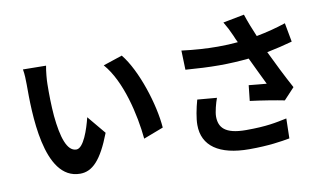

<svg xmlns="http://www.w3.org/2000/svg" viewBox="-83 -1005 2166 1246"><g transform="rotate(-10 1000.0 -382.0)"><path d="M262 -712 110 -714C116 -684 117 -642 117 -614C117 -435 117 17 359 17C439 17 501 -44 567 -216L467 -336C448 -258 409 -142 362 -142C300 -142 270 -239 256 -382C250 -453 249 -528 250 -592C250 -619 255 -677 262 -712ZM757 -691 631 -649C739 -527 792 -294 807 -135L938 -185C927 -337 851 -576 757 -691Z M1190 -325C1174 -268 1162 -206 1162 -162C1162 -24 1269 51 1468 51C1597 51 1680 37 1735 27L1738 -104C1665 -89 1606 -75 1468 -75C1328 -75 1291 -124 1291 -196C1291 -225 1306 -282 1318 -314ZM1836 -714C1773 -693 1711 -677 1642 -664C1620 -716 1601 -763 1584 -815L1444 -788C1465 -753 1475 -733 1493 -693C1499 -678 1506 -662 1514 -646C1473 -642 1429 -640 1382 -640C1310 -640 1230 -645 1144 -656L1148 -529C1227 -523 1301 -519 1370 -519C1440 -519 1505 -523 1565 -529C1594 -467 1628 -398 1652 -348C1622 -350 1568 -356 1535 -359L1524 -257C1597 -248 1695 -232 1749 -221L1819 -296C1776 -375 1729 -469 1691 -549C1751 -561 1809 -575 1859 -589Z"/></g></svg>

Font: Noto Sans KR Bold
Style: Regular
Weight: 700
Designer: Ryoko NISHIZUKA  (kana & ideographs); Paul D. Hunt (Latin, Greek & Cyrillic); Wenlong ZHANG  (bopomofo); Sandoll Communi
Foundry: Adobe Systems Incorporated
Version: Version 1.004;PS 1.004;hotconv 1.0.82;makeotf.lib2.5.63406